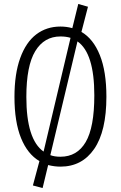

<svg xmlns="http://www.w3.org/2000/svg" viewBox="-20 -830 610 969"><path d="M517 -342Q517 -168 455.5 -78.5Q394 11 285 11Q255 11 223 3L195 119L146 106L179 -17Q119 -52 86 -133.5Q53 -215 53 -341Q53 -457 82 -537Q111 -617 163 -656.5Q215 -696 285 -696Q316 -696 345 -688L375 -810L424 -796L391 -669Q451 -634 484 -551.5Q517 -469 517 -342ZM200 -65 336 -639Q314 -646 285 -646Q203 -646 158 -572Q113 -498 113 -341Q113 -126 200 -65ZM456 -349Q456 -562 371 -621L234 -47Q255 -39 285 -39Q369 -39 412.5 -113Q456 -187 456 -349Z"/></svg>

Font: Fira Sans Extra Condensed Light
Style: Regular
Weight: 300
Width: 1
Designer: Carrois Corporate & Edenspiekermann AG
Foundry: Carrois Corporate GbR & Edenspiekermann AG
Version: Version 4.203